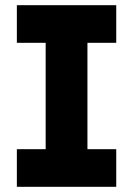

<svg xmlns="http://www.w3.org/2000/svg" viewBox="-20 -720 513 740"><path d="M156 -50V-650H317V-50ZM45 -555V-700H428V-555ZM45 0V-145H428V0Z"/></svg>

Font: SUSE Thin ExtraBold
Style: Regular
Weight: 800
Version: Version 1.000